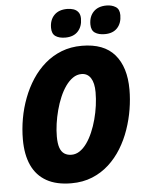

<svg xmlns="http://www.w3.org/2000/svg" viewBox="-61 -978 779 1037"><g transform="rotate(-5 328.0 -460.0)"><path d="M284.2 9.8Q203.1 9.8 149.7 -20.3Q96.2 -50.3 69.6 -107.9Q43 -165.5 43 -248.5Q43 -304.7 53 -361.3Q63 -418 83.3 -471.4Q103.5 -524.9 133.5 -570.8Q163.6 -616.7 203.6 -651.4Q243.7 -686 293.7 -705.6Q343.8 -725.1 403.8 -725.1Q523.4 -725.1 581.8 -657Q640.1 -588.9 640.1 -467.3Q640.1 -415.5 631.1 -360.4Q622.1 -305.2 603.5 -251.7Q585 -198.2 556.2 -151.1Q527.3 -104 487.8 -67.9Q448.2 -31.7 397.5 -11Q346.7 9.8 284.2 9.8ZM298.3 -143.6Q321.8 -143.6 342.8 -157.7Q363.8 -171.9 381.3 -196.5Q398.9 -221.2 412.8 -253.7Q426.8 -286.1 436.5 -322.5Q446.3 -358.9 451.4 -396.2Q456.5 -433.6 456.5 -468.8Q456.5 -519 439 -546.1Q421.4 -573.2 388.7 -573.2Q363.8 -573.2 342.3 -558.3Q320.8 -543.5 302.7 -518.1Q284.7 -492.7 270.8 -460Q256.8 -427.2 247.1 -390.6Q237.3 -354 232.2 -317.6Q227.1 -281.2 227.1 -248.5Q227.1 -210.4 235.1 -187.5Q243.2 -164.6 259.3 -154.1Q275.4 -143.6 298.3 -143.6ZM533.7 -776.9Q500.5 -776.9 480.5 -790.3Q460.4 -803.7 460.4 -835.9Q460.4 -878.9 485.4 -904.5Q510.3 -930.2 555.7 -930.2Q584.5 -930.2 605.2 -917.2Q626 -904.3 626 -872.1Q626 -829.1 602.1 -803Q578.1 -776.9 533.7 -776.9ZM319.8 -776.9Q286.6 -776.9 266.8 -790.3Q247.1 -803.7 247.1 -835.9Q247.1 -878.9 272 -904.5Q296.9 -930.2 342.3 -930.2Q361.3 -930.2 377.2 -924.8Q393.1 -919.4 402.8 -906.5Q412.6 -893.6 412.6 -872.1Q412.6 -829.1 388.4 -803Q364.3 -776.9 319.8 -776.9Z"/></g></svg>

Font: Open Sans SemiCondensed ExtraBold
Style: Italic
Weight: 800
Width: 4
Italic angle: -12°
Designer: Monotype Design Team
Foundry: Monotype Imaging Inc.
Version: Version 3.003